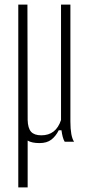

<svg xmlns="http://www.w3.org/2000/svg" viewBox="-20 -620 404 840"><path d="M60 200V-600H100L101 -95Q102 -59 116 -43.5Q130 -28 161 -28Q225 -28 247 -95V-600H288V-88Q288 -24 304 0H263Q258 -8 254.5 -21Q251 -34 249 -50H237Q224 -24 204.5 -9Q185 6 153 6Q119 6 101 -5V200Z"/></svg>

Font: Big Shoulders Text Thin
Style: Regular
Weight: 100
Designer: Patric King
Foundry: XO Type Co
Version: Version 1.000; ttfautohint (v1.8.2)